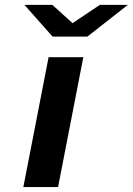

<svg xmlns="http://www.w3.org/2000/svg" viewBox="-20 -763 541 783"><path d="M216.8 0H75.2L178.2 -529.8H319.8ZM275.9 -668.5 387.2 -743.2H501.5L336.4 -613.8H194.3L79.6 -743.2H193.4Z"/></svg>

Font: Aurulent Sans
Style: BoldItalic
Weight: 700
Italic angle: -11°
Version: Version 2007.05.04